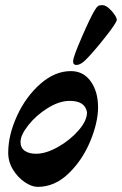

<svg xmlns="http://www.w3.org/2000/svg" viewBox="-20 -714 475 748"><path d="M12 -119Q12 -188 46.5 -263Q81 -338 137.5 -387.5Q194 -437 256 -437Q305 -437 333.5 -397Q362 -357 362 -296Q362 -237 331.5 -163.5Q301 -90 247 -38Q193 14 127 14Q104 14 77 -4Q50 -22 31 -52.5Q12 -83 12 -119ZM319 -276Q312 -321 252 -321Q211 -321 166 -293Q121 -265 90.5 -226.5Q60 -188 60 -161Q60 -138 76.5 -126.5Q93 -115 121 -115Q159 -115 206 -141.5Q253 -168 286 -206Q319 -244 319 -276ZM265 -478Q266 -494 299 -570Q332 -646 349 -674Q357 -687 362 -690.5Q367 -694 378 -694Q390 -694 403 -683Q416 -672 425.5 -658Q435 -644 435 -637Q435 -626 389.5 -568.5Q344 -511 314 -481Q294 -461 278 -461Q263 -461 265 -478Z"/></svg>

Font: EB Garamond ExtraBold
Style: Italic
Weight: 800
Italic angle: -17.2°
Designer: Georg Duffner and Octavio Pardo
Foundry: Georg Duffner
Version: Version 1.000